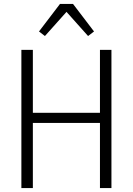

<svg xmlns="http://www.w3.org/2000/svg" viewBox="-20 -950 672 970"><path d="M485 -329H146V0H88V-698H146V-380H485V-698H543V0H485ZM349 -930 455 -791 425 -768 316 -890 207 -768 177 -791 283 -930Z"/></svg>

Font: IBM Plex Sans Cond Light
Style: Regular
Weight: 300
Width: 3
Designer: Mike Abbink, Paul van der Laan, Pieter van Rosmalen
Foundry: Bold Monday
Version: Version 1.3